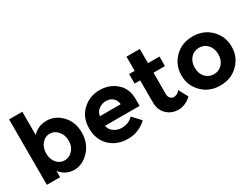

<svg xmlns="http://www.w3.org/2000/svg" viewBox="-57 -1309 2474 1885"><g transform="rotate(-30 1180.5 -367.0)"><path d="M221 -71V0H71V-742H221V-478Q283 -547 381 -547Q479 -547 552 -470.5Q625 -394 625 -274Q625 -154 550 -73Q475 8 379.5 8Q284 8 221 -71ZM219 -268.5Q219 -203 255.5 -161.5Q292 -120 344 -120Q396 -120 435 -161.5Q474 -203 474 -268Q474 -333 436 -377Q398 -421 345 -421Q292 -421 255.5 -377.5Q219 -334 219 -268.5Z M1203 -78Q1112 8 989.5 8Q867 8 787 -67.5Q707 -143 707 -270Q707 -397 788.5 -472Q870 -547 981 -547Q1092 -547 1169.5 -480Q1247 -413 1247 -296V-216H855Q862 -172 901 -144Q940 -116 989 -116Q1068 -116 1119 -169ZM859 -323H1095Q1090 -371 1059 -397Q1028 -423 983.5 -423Q939 -423 902 -396Q865 -369 859 -323Z M1528 -430V-189Q1528 -158 1544 -140.5Q1560 -123 1582 -123Q1624 -123 1653 -161L1709 -56Q1639 8 1561.5 8Q1484 8 1430.5 -43Q1377 -94 1377 -182V-430H1314V-538H1377V-699H1528V-538H1658V-430Z M1903 -269Q1903 -203 1940.5 -161.5Q1978 -120 2036.5 -120Q2095 -120 2132.5 -161.5Q2170 -203 2170 -269Q2170 -335 2132.5 -377Q2095 -419 2036.5 -419Q1978 -419 1940.5 -377Q1903 -335 1903 -269ZM2321 -269Q2321 -152 2240 -72Q2159 8 2036.5 8Q1914 8 1833 -72Q1752 -152 1752 -269Q1752 -386 1833 -466.5Q1914 -547 2036.5 -547Q2159 -547 2240 -466.5Q2321 -386 2321 -269Z"/></g></svg>

Font: Montreal
Style: Bold
Weight: 700
Designer: Julieta Ulanovsky, usr_local_share
Foundry: Julieta Ulanovsky, usr_local_share
Version: Version 2.001